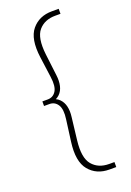

<svg xmlns="http://www.w3.org/2000/svg" viewBox="-152 -751 616 903"><g transform="rotate(-20 156.5 -300.0)"><path d="M232 96Q168 96 131 51.5Q94 7 107 -89L121 -195Q128 -244 113.5 -267Q99 -290 72 -290H45V-313H72Q99 -313 113.5 -336Q128 -359 121 -408L107 -511Q94 -607 131 -651.5Q168 -696 232 -696H266V-671H240Q186 -671 156 -636Q126 -601 136 -515L149 -407Q153 -377 147.5 -353Q142 -329 126.5 -314Q111 -299 84 -292V-308Q111 -304 126.5 -288.5Q142 -273 147.5 -249.5Q153 -226 149 -196L136 -85Q126 0 156 35.5Q186 71 240 71H266V96Z"/></g></svg>

Font: Outfit Thin
Style: Regular
Weight: 100
Designer: Rodrigo Fuenzalida
Foundry: fragTYPE
Version: Version 1.100;gftools[0.9.27]